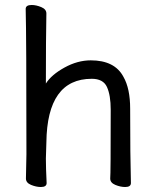

<svg xmlns="http://www.w3.org/2000/svg" viewBox="-20 -733 628 770"><path d="M144 17Q125 17 104.5 8.5Q84 0 84 -17L86 -115Q86 -590 83 -697Q83 -713 107 -713Q125 -713 145.5 -704.5Q166 -696 166 -679Q164 -580 164 -398Q186 -433 238.5 -462Q291 -491 344 -491Q440 -491 475 -425Q502 -378 502 -297Q502 -105 505 1Q505 17 482 17Q463 17 442.5 8.5Q422 0 422 -17Q424 -34 424 -293Q424 -351 409 -384Q394 -417 348 -417Q169 -417 166 -162L164 -97Q164 -59 167 1Q167 17 144 17Z"/></svg>

Font: LXGW WenKai TC
Style: Bold
Weight: 700
Designer: LXGW / Fontworks Inc.
Foundry: LXGW / Fontworks Inc.
Version: Version 1.330;April 28, 2024